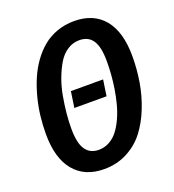

<svg xmlns="http://www.w3.org/2000/svg" viewBox="-131 -807 839 925"><g transform="rotate(-20 288.0 -345.0)"><path d="M352.1 -705.1Q451.7 -705.1 505.4 -639.9Q559.1 -574.7 559.1 -450.2Q559.1 -383.3 548.3 -318.8Q537.6 -254.4 513.4 -193.4Q489.3 -132.3 453.9 -86.4Q418.5 -40.5 365.2 -12.7Q312 15.1 247.1 15.1Q147.5 15.1 93.3 -50.3Q39.1 -115.7 39.1 -238.8Q39.1 -285.2 44.4 -331.5Q49.8 -377.9 62 -424.3Q74.2 -470.7 91.8 -511.7Q109.4 -552.7 135 -588.4Q160.6 -624 191.9 -649.9Q223.1 -675.8 264.2 -690.4Q305.2 -705.1 352.1 -705.1ZM344.2 -609.9Q310.5 -609.9 282.5 -591.3Q254.4 -572.8 235.4 -540.8Q216.3 -508.8 201.7 -469.5Q187 -430.2 179 -385.5Q170.9 -340.8 167 -300.3Q163.1 -259.8 163.1 -222.2Q163.1 -148.4 186 -114.7Q209 -81.1 253.9 -81.1Q283.2 -81.1 308.6 -95.2Q334 -109.4 352.1 -133.1Q370.1 -156.7 384.8 -189Q399.4 -221.2 408.7 -256.3Q418 -291.5 424.1 -329.8Q430.2 -368.2 432.6 -402.6Q435.1 -437 435.1 -469.2Q435.1 -542.5 412.8 -576.2Q390.6 -609.9 344.2 -609.9ZM388.2 -393.1 376 -311H210.9L223.1 -393.1Z"/></g></svg>

Font: Fira Sans Compressed Medium
Style: Italic
Weight: 500
Width: 3
Italic angle: -8°
Designer: Carrois Corporate & Edenspiekermann AG
Foundry: Carrois Corporate GbR & Edenspiekermann AG
Version: Version 4.203;PS 004.203;hotconv 1.0.88;makeotf.lib2.5.64775